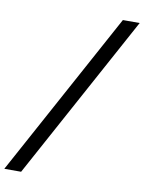

<svg xmlns="http://www.w3.org/2000/svg" viewBox="-192 -814 768 1024"><g transform="rotate(10 192.0 -302.5)"><path d="M389 -748H480L-5 143H-96Z"/></g></svg>

Font: IBM Plex Serif SemiBold
Style: Italic
Weight: 600
Italic angle: -14°
Designer: Mike Abbink, Paul van der Laan, Pieter van Rosmalen
Foundry: Bold Monday
Version: Version 2.5